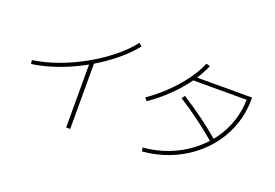

<svg xmlns="http://www.w3.org/2000/svg" viewBox="-115 -1155 2230 1558"><g transform="rotate(20 1000.0 -376.0)"><path d="M96 -357Q200 -372 310.5 -411.5Q421 -451 525.5 -509.5Q630 -568 719 -638.5Q808 -709 868 -787L894 -766Q844 -702 775 -642.5Q706 -583 625 -530.5Q544 -478 455.5 -436Q367 -394 276.5 -365.5Q186 -337 100 -325ZM544 62V-510H579V62Z M1182 2Q1296 -7 1396.5 -45.5Q1497 -84 1579.5 -146Q1662 -208 1721.5 -289Q1781 -370 1812.5 -465.5Q1844 -561 1844 -667L1860 -650H1372V-682H1879V-667Q1879 -556 1845.5 -455.5Q1812 -355 1750 -270Q1688 -185 1602.5 -120.5Q1517 -56 1412.5 -16Q1308 24 1189 34ZM1064 -387Q1150 -447 1222.5 -517.5Q1295 -588 1350.5 -664Q1406 -740 1437 -814L1470 -805Q1437 -726 1380.5 -647.5Q1324 -569 1249.5 -496.5Q1175 -424 1085 -362ZM1692 -223Q1612 -292 1525.5 -356.5Q1439 -421 1343 -482L1362 -509Q1459 -447 1546.5 -383Q1634 -319 1714 -249Z"/></g></svg>

Font: M PLUS 2 ExtraLight
Style: Regular
Weight: 250
Designer: Coji Morishita
Foundry: UNDERFOREST DESIGN
Version: Version 1.001